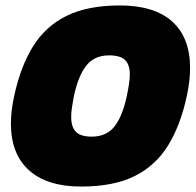

<svg xmlns="http://www.w3.org/2000/svg" viewBox="-20 -674 717 704"><path d="M277 10Q153 10 86.5 -49.5Q20 -109 20 -221Q20 -267 32 -322Q55 -429 100.5 -503Q146 -577 223.5 -615.5Q301 -654 419 -654Q546 -654 611.5 -595Q677 -536 677 -424Q677 -378 665 -322Q642 -215 596.5 -141Q551 -67 474 -28.5Q397 10 277 10ZM316 -173Q370 -173 399.5 -210Q429 -247 445 -322Q450 -346 453 -365.5Q456 -385 456 -401Q456 -437 438.5 -454Q421 -471 380 -471Q326 -471 296.5 -433.5Q267 -396 251 -322Q247 -300 244 -281Q241 -262 241 -246Q241 -208 258.5 -190.5Q276 -173 316 -173Z"/></svg>

Font: Kanit ExtraBold
Style: Italic
Weight: 800
Italic angle: -12°
Designer: Katatrad Team
Foundry: CadsonDemak
Version: Version 2.000; ttfautohint (v1.8.3)